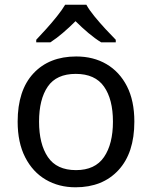

<svg xmlns="http://www.w3.org/2000/svg" viewBox="-20 -786 645 816"><path d="M551 -269Q551 -136 483.5 -63Q416 10 301 10Q230 10 174.5 -22.5Q119 -55 87 -117.5Q55 -180 55 -269Q55 -402 122 -474Q189 -546 304 -546Q377 -546 432.5 -513.5Q488 -481 519.5 -419.5Q551 -358 551 -269ZM146 -269Q146 -174 183.5 -118.5Q221 -63 303 -63Q384 -63 422 -118.5Q460 -174 460 -269Q460 -364 422 -418Q384 -472 302 -472Q220 -472 183 -418Q146 -364 146 -269ZM347 -766Q359 -744 381.5 -716.5Q404 -689 428.5 -662.5Q453 -636 472 -617V-606H410Q384 -622 356 -645.5Q328 -669 301 -696Q274 -669 247 -646Q220 -623 194 -606H134V-617Q153 -637 176.5 -663Q200 -689 222 -716.5Q244 -744 257 -766Z"/></svg>

Font: Noto Sans Nushu
Style: Regular
Weight: 400
Designer: Lisa Huang
Foundry: Lisa Huang
Version: Version 1.003; ttfautohint (v1.8.4.7-5d5b)